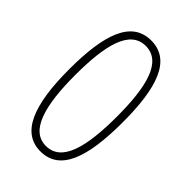

<svg xmlns="http://www.w3.org/2000/svg" viewBox="-220 -806 896 896"><g transform="rotate(45 227.5 -358.0)"><path d="M227 8C355 8 403 -124 403 -359C403 -584 359 -724 227 -724C97 -724 51 -588 51 -358C51 -119 104 8 227 8ZM227 -28C126 -28 90 -156 90 -359C90 -554 121 -688 227 -688C334 -688 365 -552 365 -359C365 -155 331 -28 227 -28Z"/></g></svg>

Font: Noto Sans Tamil Condensed ExtraLight
Style: Regular
Weight: 200
Width: 3
Designer: Jelle Bosma - Monotype Design Team
Foundry: Monotype Imaging Inc.
Version: Version 2.004